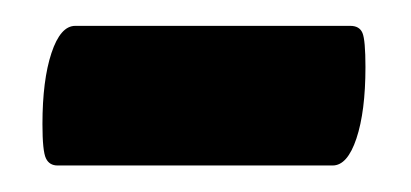

<svg xmlns="http://www.w3.org/2000/svg" viewBox="-20 -374 315 147"><path d="M24.1 -247.3Q17.8 -247.3 15.2 -252.7Q12.5 -258.1 12.5 -279Q12.5 -312.6 19.4 -333.4Q26.3 -354.2 37.6 -354.2H248.2Q255.2 -354.2 257.5 -348.8Q259.8 -343.4 259.8 -322.6Q259.8 -288.7 252.9 -268Q246 -247.3 234.7 -247.3Z"/></svg>

Font: Briem Hand Thin
Style: Regular
Weight: 100
Designer: Gunnlaugur SE Briem, Eben Sorkin
Foundry: Sorkin Type Co.
Version: Version 1.003